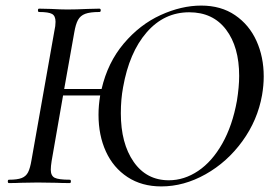

<svg xmlns="http://www.w3.org/2000/svg" viewBox="-20 -656 980 688"><path d="M179 -578Q179 -599 166.5 -606Q154 -613 120 -613Q116 -613 116 -619Q116 -625 120 -625L163 -624Q199 -622 221 -622Q252 -622 294 -624L336 -625Q341 -625 341 -619Q341 -613 336 -613Q303 -613 285.5 -606.5Q268 -600 259.5 -584.5Q251 -569 246 -539L210 -337H344Q366 -432 423.5 -500Q481 -568 555.5 -602Q630 -636 701 -636Q772 -636 822.5 -601.5Q873 -567 899 -509.5Q925 -452 925 -382Q925 -350 919 -315Q903 -225 848.5 -150Q794 -75 716.5 -31.5Q639 12 558 12Q488 12 437 -21.5Q386 -55 359.5 -113Q333 -171 333 -245Q333 -278 339 -314H206L165 -79Q162 -60 162 -48Q162 -26 176 -19Q190 -12 230 -12Q234 -12 234 -6Q234 0 230 0Q200 0 183 -1L115 -2L54 -1Q38 0 12 0Q8 0 8 -6Q8 -12 12 -12Q42 -12 57.5 -18Q73 -24 80.5 -38.5Q88 -53 93 -83L175 -546Q179 -563 179 -578ZM413 -250Q413 -142 459 -76Q505 -10 585 -10Q640 -10 690 -43.5Q740 -77 776.5 -141.5Q813 -206 829 -295Q837 -345 837 -384Q837 -488 790 -550Q743 -612 658 -612Q568 -612 505.5 -540Q443 -468 421 -343Q413 -300 413 -250Z"/></svg>

Font: CormorantInfant-MediumItalic
Style: Italic
Weight: 500
Italic angle: -10°
Designer: Christian Thalmann (Catharsis Fonts)
Foundry: Catharsis Fonts
Version: Version 3.303